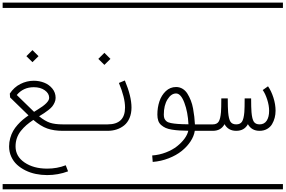

<svg xmlns="http://www.w3.org/2000/svg" viewBox="-20 -990 2161 1453"><path d="M179.7 -564.9 225.6 -610.8 271.5 -564.9 225.6 -519.5ZM237.8 -143.6 264.2 -160.2Q352.1 -212.9 352.1 -249.5Q352.1 -283.2 319.1 -306.6Q286.1 -330.1 235.8 -330.1Q156.2 -330.1 106.9 -271ZM400.9 -249.5Q400.9 -231.4 393.1 -214.1Q385.3 -196.8 375.2 -184.3Q365.2 -171.9 345.7 -156.7Q326.2 -141.6 313.2 -133.3Q300.3 -125 275.9 -109.9Q321.3 -73.2 358.6 -61Q396 -48.8 454.1 -48.8H530.3V0H454.1Q387.2 0 337.4 -17.6Q287.6 -35.2 232.4 -82.5Q202.1 -62.5 179.9 -43.2Q157.7 -23.9 137.9 0.7Q118.2 25.4 107.9 54.9Q97.7 84.5 97.7 118.2Q97.7 193.4 165.8 239.7Q233.9 286.1 336.9 286.1Q412.1 286.1 477.5 260.7L495.1 306.6Q419.9 335 336.9 335Q293 335 251.2 326.4Q209.5 317.9 172.9 299.8Q136.2 281.7 108.6 256.3Q81.1 231 64.9 195.3Q48.8 159.7 48.8 118.2Q48.8 85.4 57.4 55.2Q65.9 24.9 79.3 1.2Q92.8 -22.5 112.8 -44.9Q132.8 -67.4 152.3 -83.7Q171.9 -100.1 195.8 -116.7L56.6 -252.4L54.2 -281.7Q85.9 -330.1 134.5 -354.5Q183.1 -378.9 235.8 -378.9Q276.9 -378.9 314 -364.5Q351.1 -350.1 376 -319.8Q400.9 -289.6 400.9 -249.5ZM0 402.8H530.3V442.9H0ZM0 -970.2H530.3V-930.2H0Z M724.1 -544.4 770 -590.3 815.9 -544.4 770 -499ZM530.3 -48.8H794.9Q926.3 -48.8 926.3 -176.3Q926.3 -251 879.9 -362.3L924.8 -380.9Q975.1 -261.2 975.1 -176.3Q975.1 -131.8 960.4 -97.2Q945.8 -62.5 920.4 -41.7Q895 -21 863.3 -10.5Q831.5 0 794.9 0H530.3Q520 0 512.9 -7.1Q505.9 -14.2 505.9 -24.4Q505.9 -34.7 512.9 -41.7Q520 -48.8 530.3 -48.8ZM530.3 402.8H1060.5V442.9H530.3ZM530.3 -970.2H1060.5V-930.2H530.3Z M1406.2 -49.3Q1401.9 -142.1 1375.2 -212.4Q1348.6 -282.7 1312.5 -282.7Q1275.4 -282.7 1247.6 -237.8Q1219.7 -192.9 1219.7 -122.6Q1219.7 -104 1224.6 -92.3Q1229.5 -80.6 1240.5 -71.8Q1251.5 -63 1273.9 -58.6Q1296.4 -54.2 1326.9 -52Q1357.4 -49.8 1406.2 -49.3ZM1590.8 -48.8V0H1454.1Q1448.2 40 1421.9 80.1Q1395.5 120.1 1354.7 152.8Q1314 185.5 1256.3 208Q1198.7 230.5 1135.7 235.4L1131.8 186.5Q1186.5 182.6 1236.1 163.3Q1285.6 144 1319.8 116.9Q1354 89.8 1376.5 59.1Q1398.9 28.3 1404.8 -0.5Q1364.7 -1 1337.2 -2.7Q1309.6 -4.4 1280.8 -9Q1252 -13.7 1233.6 -22Q1215.3 -30.3 1200 -43.5Q1184.6 -56.6 1177.7 -76.4Q1170.9 -96.2 1170.9 -122.6Q1170.9 -175.8 1186.3 -222.4Q1201.7 -269 1234.6 -300.3Q1267.6 -331.5 1312.5 -331.5Q1339.4 -331.5 1361.6 -318.1Q1383.8 -304.7 1398.4 -281Q1413.1 -257.3 1424.1 -229.5Q1435.1 -201.7 1441.2 -168.2Q1447.3 -134.8 1450.4 -106.4Q1453.6 -78.1 1455.1 -48.8ZM1060.5 402.8H1590.8V442.9H1060.5ZM1060.5 -970.2H1590.8V-930.2H1060.5Z M1590.8 -48.8Q1621.1 -48.8 1634.5 -69.1Q1647.9 -89.4 1652.3 -141.1Q1654.8 -170.9 1654.8 -245.1H1703.6Q1703.6 -176.3 1706.5 -140.6Q1710.9 -88.9 1724.1 -68.8Q1737.3 -48.8 1767.6 -48.8Q1797.9 -48.8 1811.3 -69.1Q1824.7 -89.4 1829.1 -141.1Q1831.5 -170.9 1831.5 -245.1H1880.4Q1880.4 -176.3 1883.3 -140.6Q1887.7 -88.9 1900.9 -68.8Q1914.1 -48.8 1944.3 -48.8Q1980 -48.8 1998.3 -76.7Q2016.6 -104.5 2016.6 -151.9Q2016.6 -191.4 2002.2 -236.3Q1987.8 -281.2 1968.3 -308.6L2008.3 -336.9Q2032.7 -302.2 2049.1 -251.2Q2065.4 -200.2 2065.4 -151.9Q2065.4 -124.5 2058.8 -98.9Q2052.2 -73.2 2038.8 -50.5Q2025.4 -27.8 2001 -13.9Q1976.6 0 1944.3 0Q1883.8 0 1856 -50.3Q1829.1 0 1767.6 0Q1707 0 1679.2 -50.3Q1652.3 0 1590.8 0Q1580.6 0 1573.5 -7.1Q1566.4 -14.2 1566.4 -24.4Q1566.4 -34.7 1573.5 -41.7Q1580.6 -48.8 1590.8 -48.8ZM1590.8 402.8H2121.1V442.9H1590.8ZM1590.8 -970.2H2121.1V-930.2H1590.8Z"/></svg>

Font: AzarMehrMSRS1
Style: Regular
Weight: 1
Designer: Amin Abedi
Version: Version 1.00